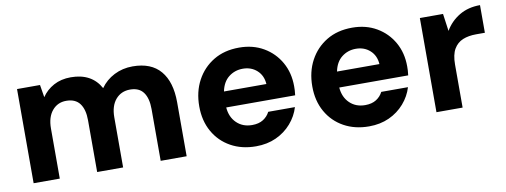

<svg xmlns="http://www.w3.org/2000/svg" viewBox="-49 -758 2668 1012"><g transform="rotate(-10 1284.5 -252.0)"><path d="M66 0V-504H189L200 -437Q224 -473 263.5 -494.5Q303 -516 355 -516Q467 -516 514 -430Q542 -470 587 -493Q632 -516 686 -516Q785 -516 835 -457Q885 -398 885 -289V0H746V-277Q746 -335 723 -366.5Q700 -398 652 -398Q604 -398 574.5 -363.5Q545 -329 545 -268V0H406V-277Q406 -335 382.5 -366.5Q359 -398 310 -398Q264 -398 235 -363.5Q206 -329 206 -268V0Z M1255 12Q1179 12 1120.5 -20.5Q1062 -53 1029 -111.5Q996 -170 996 -247Q996 -325 1028.5 -385.5Q1061 -446 1119 -481Q1177 -516 1256 -516Q1330 -516 1386.5 -483Q1443 -450 1475 -393.5Q1507 -337 1507 -265Q1507 -255 1506.5 -243Q1506 -231 1504 -217H1135Q1139 -165 1171.5 -133.5Q1204 -102 1254 -102Q1290 -102 1313.5 -117Q1337 -132 1349 -156H1492Q1478 -109 1444.5 -70.5Q1411 -32 1363 -10Q1315 12 1255 12ZM1256 -403Q1213 -403 1180.5 -377.5Q1148 -352 1138 -302H1365Q1362 -348 1331.5 -375.5Q1301 -403 1256 -403Z M1860 12Q1784 12 1725.5 -20.5Q1667 -53 1634 -111.5Q1601 -170 1601 -247Q1601 -325 1633.5 -385.5Q1666 -446 1724 -481Q1782 -516 1861 -516Q1935 -516 1991.5 -483Q2048 -450 2080 -393.5Q2112 -337 2112 -265Q2112 -255 2111.5 -243Q2111 -231 2109 -217H1740Q1744 -165 1776.5 -133.5Q1809 -102 1859 -102Q1895 -102 1918.5 -117Q1942 -132 1954 -156H2097Q2083 -109 2049.5 -70.5Q2016 -32 1968 -10Q1920 12 1860 12ZM1861 -403Q1818 -403 1785.5 -377.5Q1753 -352 1743 -302H1970Q1967 -348 1936.5 -375.5Q1906 -403 1861 -403Z M2222 0V-504H2346L2359 -411Q2387 -459 2434.5 -487.5Q2482 -516 2546 -516V-368H2499Q2458 -368 2427.5 -355.5Q2397 -343 2379.5 -313Q2362 -283 2362 -230V0Z"/></g></svg>

Font: DM Sans ExtraBold
Style: Regular
Weight: 800
Designer: Colophon Foundry, Jonny Pinhorn
Foundry: Colophon Foundry
Version: Version 4.004; ttfautohint (v1.8.4.7-5d5b)